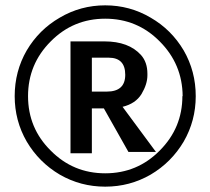

<svg xmlns="http://www.w3.org/2000/svg" viewBox="-20 -722 787 719"><path d="M324 -379V-506H387Q449 -506 449 -442Q449 -379 380 -379ZM510 -370Q532 -407 532 -440V-446Q532 -489 508 -516Q462 -567 371 -567H244V-148H324V-316H369L461 -153H564L439 -322Q488 -334 510 -370ZM35 -362Q35 -270 80 -192Q126 -114 204 -68Q282 -23 374 -23Q466 -23 544 -68Q622 -114 668 -192Q713 -270 713 -362Q713 -455 668 -533Q622 -611 544 -656Q466 -702 374 -702Q282 -702 204 -656Q126 -611 80 -533Q35 -455 35 -362ZM85 -362Q85 -482 170 -567Q254 -652 374 -652Q494 -652 578 -567Q663 -482 664 -362H663Q663 -243 578 -158Q494 -73 374 -73Q254 -73 170 -158Q85 -242 85 -362Z"/></svg>

Font: Sawarabi Gothic
Style: Regular
Weight: 400
Designer: mshio (mshio@users.sourceforge.jp)
Version: Version 20141215